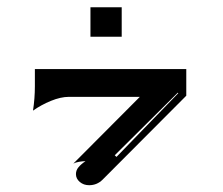

<svg xmlns="http://www.w3.org/2000/svg" viewBox="-20 -663 626 540"><path d="M72.8 -351.8Q78.1 -386.2 78.1 -420.4V-468.8H503.9V-393.8L268.3 -157.5Q252.7 -142.1 230.7 -142.1Q215.3 -142.1 204.5 -151.2Q193.6 -160.4 193.6 -173.3Q193.6 -184.1 200.8 -192.7Q208 -201.4 220.5 -209.7Q212.2 -209.7 202 -207.9Q191.9 -206.1 186.3 -202.9L373.3 -390.6H173.8Q150.9 -390.6 123.2 -379.3Q95.5 -367.9 72.8 -351.8ZM302.7 -226.3 307.6 -221.7 481.4 -400.9 480 -402.3ZM234.4 -559.6V-642.6H322.3V-559.6Z"/></svg>

Font: AgreloyInT3
Style: Medium
Weight: 400
Designer: gluk
Foundry: gluk
Version: Version 0.27